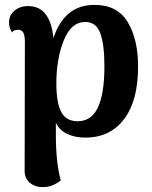

<svg xmlns="http://www.w3.org/2000/svg" viewBox="-20 -550 622 787"><path d="M546 -277Q546 -137 488.5 -61.5Q431 14 330 14Q286 14 254.5 -1.5Q223 -17 209 -47V4Q209 116 229 189Q217 200 198 208.5Q179 217 155 217Q123 217 102 199Q81 181 81 151L82 -377Q82 -404 75.5 -416Q69 -428 55 -428Q36 -428 29 -417Q17 -437 17 -458Q17 -487 39 -506Q61 -525 96 -525Q142 -525 167.5 -491Q193 -457 199 -394Q244 -530 367 -530Q461 -530 503.5 -459.5Q546 -389 546 -277ZM408 -278Q408 -368 391 -414Q374 -460 329 -460Q272 -460 241.5 -384.5Q211 -309 211 -208Q211 -129 231 -91Q251 -53 298 -53Q355 -53 381.5 -110Q408 -167 408 -278Z"/></svg>

Font: Arima Madurai Black
Style: Regular
Weight: 900
Designer: Joana Correia and Natanael Gama
Foundry: NDISCOVER
Version: Version 1.019